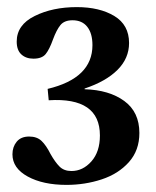

<svg xmlns="http://www.w3.org/2000/svg" viewBox="-20 -870 438 540"><path d="M62 -486Q84 -486 97 -473.5Q110 -461 122 -437Q135 -414 147.5 -401.5Q160 -389 181 -389Q213 -389 237 -416Q261 -443 261 -489Q261 -597 117 -588L114 -620Q240 -650 240 -743Q240 -776 225.5 -794.5Q211 -813 184 -813Q161 -813 150 -799.5Q139 -786 129 -759Q119 -731 108.5 -718Q98 -705 74 -705Q53 -705 40 -717Q27 -729 27 -753Q27 -800 77.5 -825Q128 -850 196 -850Q260 -850 301.5 -825Q343 -800 343 -749Q343 -706 310.5 -673.5Q278 -641 218 -621V-619Q287 -617 329.5 -586Q372 -555 372 -496Q372 -447 342.5 -414Q313 -381 266 -365.5Q219 -350 167 -350Q101 -350 58 -373.5Q15 -397 15 -436Q15 -457 27 -471.5Q39 -486 62 -486Z"/></svg>

Font: Minipax
Style: Bold
Weight: 600
Designer: Raphaël Ronot, Igor Stepanchenko (Cyrillic)
Foundry: steppetype
Version: Version 1.002